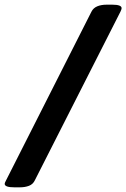

<svg xmlns="http://www.w3.org/2000/svg" viewBox="-89 -722 540 821"><path d="M391 -702Q431 -702 431 -687Q431 -682 426 -672L60 49Q52 66 35 72.5Q18 79 -4 79H-28Q-69 79 -69 64Q-69 60 -63 49L302 -672Q310 -688 327 -695Q344 -702 367 -702Z"/></svg>

Font: Asap VF Beta
Style: Italic
Weight: 400
Italic angle: -6°
Designer: Pablo Cosgaya
Foundry: Pablo Cosgaya
Version: Version 1.007